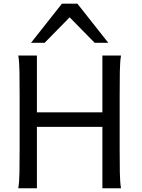

<svg xmlns="http://www.w3.org/2000/svg" viewBox="-20 -1011 760 1031"><path d="M529.8 0V-329.6H178.2V0H78.1Q83.5 -29.3 84.5 -84.7Q85.4 -140.1 85.4 -212.4V-500.5Q85.4 -572.8 84.5 -628.2Q83.5 -683.6 78.1 -712.9H178.2V-407.7H529.8V-712.9H629.9Q624.5 -683.6 623.5 -628.2Q622.6 -572.8 622.6 -500.5V-212.4Q622.6 -140.1 623.5 -84.7Q624.5 -29.3 629.9 0ZM146.5 -781.2 312.5 -991.2H395.5L561.5 -781.2H488.3L354 -918L219.7 -781.2Z"/></svg>

Font: Andika New Basic
Style: Regular
Weight: 400
Designer: Victor Gaultney, Annie Olsen, Julie Remington, Don Collingsworth, Eric Hays
Foundry: SIL International
Version: Version 5.500